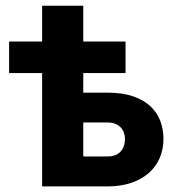

<svg xmlns="http://www.w3.org/2000/svg" viewBox="-20 -666 614 686"><path d="M363 -335Q417.5 -335 455.8 -321.8Q494 -308.5 518 -285.8Q542 -263 553 -233Q564 -203 564 -170Q564 -132.5 550.5 -101.2Q537 -70 511.2 -47.5Q485.5 -25 448.2 -12.5Q411 0 364 0H130.5V-405H12.5V-517.5H130.5V-645.5H277.5V-517.5H428.5V-405H277.5V-335ZM363.5 -107Q394.5 -107 410.5 -124.2Q426.5 -141.5 426.5 -169.5Q426.5 -181 422.8 -191.8Q419 -202.5 411.2 -210.8Q403.5 -219 391.5 -223.8Q379.5 -228.5 363.5 -228.5H277.5V-107Z"/></svg>

Font: Lato
Style: Regular
Weight: 900
Designer: Lukasz Dziedzic with Adam Twardoch and Botio Nikoltchev
Foundry: tyPoland Lukasz Dziedzic
Version: Version 2.010; 2014-09-01; http://www.latofonts.com/; ttfaut